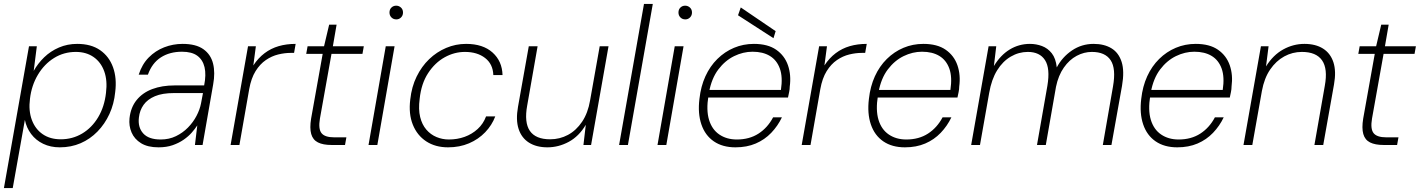

<svg xmlns="http://www.w3.org/2000/svg" viewBox="-32 -740 7247 980"><path d="M-12 220 116 -504H156L140 -378Q161 -416 193.5 -447.5Q226 -479 269 -497.5Q312 -516 362 -516Q433 -516 479 -484Q525 -452 545 -396.5Q565 -341 556 -270Q550 -209 526.5 -158Q503 -107 465.5 -68.5Q428 -30 379.5 -9Q331 12 273 12Q226 12 188.5 -6Q151 -24 127 -56Q103 -88 95 -128L33 220ZM278 -29Q338 -29 387.5 -58.5Q437 -88 469 -141.5Q501 -195 509 -266Q517 -329 500 -376Q483 -423 445.5 -449Q408 -475 355 -475Q294 -475 244 -444Q194 -413 161.5 -358.5Q129 -304 121 -236Q113 -175 130.5 -128Q148 -81 186 -55Q224 -29 278 -29Z M777 12Q722 12 688 -9Q654 -30 639.5 -64Q625 -98 629 -136Q635 -192 665.5 -229.5Q696 -267 745.5 -285.5Q795 -304 859 -304H1010Q1021 -359 1012 -397Q1003 -435 975 -455.5Q947 -476 897 -476Q834 -476 789 -447Q744 -418 723 -359H676Q693 -412 727 -446.5Q761 -481 806 -498.5Q851 -516 900 -516Q968 -516 1006 -489Q1044 -462 1055.5 -415.5Q1067 -369 1056 -309L1002 0H963L975 -100Q964 -83 947 -63.5Q930 -44 905.5 -27Q881 -10 849.5 1Q818 12 777 12ZM788 -28Q831 -28 866 -45Q901 -62 927.5 -89Q954 -116 971 -148.5Q988 -181 994 -212L1004 -265H856Q797 -265 759 -249Q721 -233 701 -205Q681 -177 677 -140Q671 -90 699 -59Q727 -28 788 -28Z M1145 0 1234 -504H1274L1261 -406Q1286 -444 1318.5 -468.5Q1351 -493 1390.5 -504.5Q1430 -516 1477 -516L1469 -470H1451Q1421 -470 1388 -462Q1355 -454 1325 -433.5Q1295 -413 1272.5 -377Q1250 -341 1240 -285L1190 0Z M1660 0Q1617 0 1591 -13Q1565 -26 1556.5 -56Q1548 -86 1556 -135L1615 -465H1531L1538 -504H1622L1648 -614H1686L1667 -504H1825L1818 -465H1660L1601 -135Q1592 -82 1609 -60.5Q1626 -39 1674 -39H1736L1729 0Z M1849 0 1937 -504H1982L1894 0ZM1991 -641Q1976 -641 1966 -651Q1956 -661 1956 -676Q1956 -692 1966 -701.5Q1976 -711 1990 -711Q2004 -711 2014.5 -701.5Q2025 -692 2025 -676Q2025 -661 2015 -651Q2005 -641 1991 -641Z M2255 12Q2190 12 2143.5 -18.5Q2097 -49 2075 -104Q2053 -159 2062 -232Q2069 -297 2094.5 -349Q2120 -401 2158.5 -438Q2197 -475 2245.5 -495.5Q2294 -516 2347 -516Q2433 -516 2482 -472Q2531 -428 2533 -357H2486Q2484 -413 2444 -444Q2404 -475 2341 -475Q2287 -475 2237.5 -447.5Q2188 -420 2153 -366.5Q2118 -313 2110 -235Q2103 -182 2112.5 -143Q2122 -104 2144 -78.5Q2166 -53 2196 -40.5Q2226 -28 2259 -28Q2302 -28 2339.5 -41.5Q2377 -55 2406 -81.5Q2435 -108 2449 -146H2496Q2479 -101 2444.5 -65Q2410 -29 2362 -8.5Q2314 12 2255 12Z M2762 12Q2706 12 2668 -12Q2630 -36 2615 -82Q2600 -128 2612 -195L2667 -504H2712L2659 -202Q2643 -115 2672.5 -72Q2702 -29 2776 -29Q2825 -29 2867 -51.5Q2909 -74 2939 -118.5Q2969 -163 2980 -228L3029 -504H3074L2985 0H2946L2958 -103Q2923 -44 2871 -16Q2819 12 2762 12Z M3128 0 3255 -720H3300L3173 0Z M3324 0 3412 -504H3457L3369 0ZM3466 -641Q3451 -641 3441 -651Q3431 -661 3431 -676Q3431 -692 3441 -701.5Q3451 -711 3465 -711Q3479 -711 3489.5 -701.5Q3500 -692 3500 -676Q3500 -661 3490 -651Q3480 -641 3466 -641Z M3722 12Q3656 12 3611.5 -18.5Q3567 -49 3548 -105Q3529 -161 3538 -235Q3545 -299 3568.5 -350.5Q3592 -402 3629.5 -439Q3667 -476 3714.5 -496Q3762 -516 3816 -516Q3887 -516 3930 -486Q3973 -456 3990 -406.5Q4007 -357 3999 -298Q3999 -285 3996 -270.5Q3993 -256 3990 -242H3570L3577 -281H3954Q3964 -347 3948.5 -390Q3933 -433 3897.5 -454.5Q3862 -476 3809 -476Q3761 -476 3715 -453.5Q3669 -431 3634.5 -385.5Q3600 -340 3587 -269L3584 -251Q3572 -178 3587 -128.5Q3602 -79 3639.5 -53.5Q3677 -28 3729 -28Q3793 -28 3839.5 -58Q3886 -88 3914 -141H3959Q3938 -97 3904.5 -62Q3871 -27 3825.5 -7.5Q3780 12 3722 12ZM3916 -545 3735 -662 3749 -702 3927 -581Z M4060 0 4149 -504H4189L4176 -406Q4201 -444 4233.5 -468.5Q4266 -493 4305.5 -504.5Q4345 -516 4392 -516L4384 -470H4366Q4336 -470 4303 -462Q4270 -454 4240 -433.5Q4210 -413 4187.5 -377Q4165 -341 4155 -285L4105 0Z M4587 12Q4521 12 4476.5 -18.5Q4432 -49 4413 -105Q4394 -161 4403 -235Q4410 -299 4433.5 -350.5Q4457 -402 4494.5 -439Q4532 -476 4579.5 -496Q4627 -516 4681 -516Q4752 -516 4795 -486Q4838 -456 4855 -406.5Q4872 -357 4864 -298Q4864 -285 4861 -270.5Q4858 -256 4855 -242H4435L4442 -281H4819Q4829 -347 4813.5 -390Q4798 -433 4762.5 -454.5Q4727 -476 4674 -476Q4626 -476 4580 -453.5Q4534 -431 4499.5 -385.5Q4465 -340 4452 -269L4449 -251Q4437 -178 4452 -128.5Q4467 -79 4504.5 -53.5Q4542 -28 4594 -28Q4658 -28 4704.5 -58Q4751 -88 4779 -141H4824Q4803 -97 4769.5 -62Q4736 -27 4690.5 -7.5Q4645 12 4587 12Z M4925 0 5014 -504H5053L5041 -403Q5075 -459 5122 -487.5Q5169 -516 5225 -516Q5257 -516 5286.5 -505Q5316 -494 5336.5 -468Q5357 -442 5362 -396Q5390 -449 5439.5 -482.5Q5489 -516 5550 -516Q5604 -516 5641 -493.5Q5678 -471 5693 -424Q5708 -377 5695 -302L5641 0H5597L5649 -299Q5665 -390 5637 -432.5Q5609 -475 5541 -475Q5501 -475 5463.5 -455Q5426 -435 5398 -395Q5370 -355 5358 -297L5306 0H5261L5314 -302Q5329 -391 5302 -433Q5275 -475 5214 -475Q5168 -475 5127 -451Q5086 -427 5057.5 -381Q5029 -335 5017 -266L4970 0Z M5977 12Q5911 12 5866.5 -18.5Q5822 -49 5803 -105Q5784 -161 5793 -235Q5800 -299 5823.5 -350.5Q5847 -402 5884.5 -439Q5922 -476 5969.5 -496Q6017 -516 6071 -516Q6142 -516 6185 -486Q6228 -456 6245 -406.5Q6262 -357 6254 -298Q6254 -285 6251 -270.5Q6248 -256 6245 -242H5825L5832 -281H6209Q6219 -347 6203.5 -390Q6188 -433 6152.5 -454.5Q6117 -476 6064 -476Q6016 -476 5970 -453.5Q5924 -431 5889.5 -385.5Q5855 -340 5842 -269L5839 -251Q5827 -178 5842 -128.5Q5857 -79 5894.5 -53.5Q5932 -28 5984 -28Q6048 -28 6094.5 -58Q6141 -88 6169 -141H6214Q6193 -97 6159.5 -62Q6126 -27 6080.5 -7.5Q6035 12 5977 12Z M6315 0 6404 -504H6443L6430 -401Q6466 -459 6517.5 -487.5Q6569 -516 6626 -516Q6683 -516 6721 -492Q6759 -468 6774 -422Q6789 -376 6777 -309L6722 0H6677L6730 -302Q6746 -389 6716 -432Q6686 -475 6613 -475Q6565 -475 6523 -452Q6481 -429 6451 -385Q6421 -341 6409 -276L6360 0Z M7030 0Q6987 0 6961 -13Q6935 -26 6926.5 -56Q6918 -86 6926 -135L6985 -465H6901L6908 -504H6992L7018 -614H7056L7037 -504H7195L7188 -465H7030L6971 -135Q6962 -82 6979 -60.5Q6996 -39 7044 -39H7106L7099 0Z"/></svg>

Font: DM Sans ExtraLight
Style: Italic
Weight: 250
Italic angle: -10°
Designer: Colophon Foundry, Jonny Pinhorn
Foundry: Colophon Foundry
Version: Version 4.004;gftools[0.9.30]